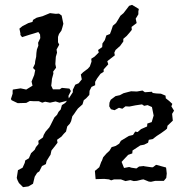

<svg xmlns="http://www.w3.org/2000/svg" viewBox="-20 -741 745 791"><path d="M374 -3 373 -13 371 -37 389 -52 397 -74 400 -79 405 -93 419 -109 431 -120 440 -135 457 -140 471 -149 478 -161 511 -181 528 -185 537 -199 547 -197 561 -209 586 -220 587 -232 605 -238 613 -265 609 -285 606 -300 588 -308 574 -305 565 -311 538 -307 513 -302 497 -303 484 -293 470 -297 452 -287 437 -291 430 -303 431 -318 436 -330 456 -345 474 -349 489 -357 508 -362 520 -365 544 -364 567 -368 577 -361 606 -363 609 -358 624 -356 643 -355 662 -347 663 -336 677 -325 690 -313 686 -303 697 -285 689 -272 692 -244 670 -223 668 -211 661 -205 643 -192 626 -181 609 -168 593 -165 590 -153 574 -145 558 -142 526 -121 525 -109 508 -103 491 -85 481 -74 485 -64 491 -49 512 -53 522 -50 542 -47 553 -55 572 -57 575 -56 603 -52H610L623 -62L664 -51L665 -45L667 -26L665 -8L655 4H620L602 8L593 7L571 -2L564 -1L544 4L531 5L517 1L497 5L478 -2H450L438 2L429 -2L409 -4ZM53 -316 28 -328 25 -333 32 -355V-367L33 -372L65 -377L79 -374L88 -372L114 -388L110 -405L114 -415L121 -432L125 -452L116 -461L124 -478L125 -489L129 -507L130 -523L132 -537L138 -553L137 -565L146 -584L145 -599L138 -609L119 -603L102 -598L71 -588L64 -597V-604L60 -623L72 -633L97 -646L114 -651L116 -659L131 -668L157 -675L186 -687L210 -684L223 -685L234 -677L241 -643L237 -628L233 -615L223 -601L219 -589V-567L224 -557L213 -537L215 -524L210 -507L208 -477L211 -462L199 -446L200 -438L194 -416L193 -404L191 -388L198 -373H226L235 -379L266 -376L272 -366L262 -346L264 -330L253 -325L225 -318L209 -323L195 -320L186 -318L166 -322L154 -318L140 -324H120L103 -325L88 -317ZM58 13 52 1 49 -8 54 -40 73 -50 82 -70 84 -80 99 -89 108 -110 123 -124 128 -135 139 -148 138 -161 157 -175 160 -185 168 -199 183 -216 188 -225 195 -239 204 -257 215 -268 221 -280 230 -290 235 -308 249 -317 265 -338 280 -361V-371L290 -392L304 -398L317 -414L313 -434L322 -443L342 -458L350 -467L357 -487L356 -499L370 -508L387 -525L384 -535L401 -547L402 -562L412 -576L418 -595L433 -601L439 -617L445 -635L458 -646L466 -659L476 -676L489 -687L512 -717L524 -721L552 -704L550 -694V-682L539 -664L543 -646L522 -630L523 -618L515 -608L502 -593L488 -581V-570L475 -552L456 -535L451 -524L453 -513L422 -489L426 -476L407 -455V-445L394 -437L380 -418L372 -404V-390L357 -383L349 -367L348 -350L335 -336L325 -328L320 -311L301 -294L293 -283L285 -271L278 -262L273 -242L268 -232L257 -220L252 -199L243 -190L233 -178L215 -165L217 -153L207 -140L192 -121L188 -103L185 -99L172 -78L169 -65L153 -57L142 -35L133 -29L123 -13L116 16L97 27L75 30Z"/></svg>

Font: Winky Rough
Style: Italic
Weight: 400
Italic angle: -8.97852°
Designer: Simon Atzbach
Foundry: typofactur
Version: Version 1.206